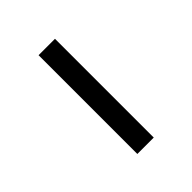

<svg xmlns="http://www.w3.org/2000/svg" viewBox="22 -477 422 422"><g transform="rotate(45 233.0 -265.5)"><path d="M387 -291V-240H80V-291Z"/></g></svg>

Font: Elaine Sans Light
Style: Regular
Weight: 300
Designer: Wei Huang
Foundry: Wei Huang
Version: Version 2.001;December 24, 2019;FontCreator 12.0.0.2547 64-b